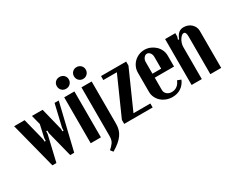

<svg xmlns="http://www.w3.org/2000/svg" viewBox="-108 -1150 2208 1793"><g transform="rotate(-30 996.0 -253.5)"><path d="M13 -495H126L186 -257L188 -228H200L201 -257L231 -393L205 -495H320L379 -257L380 -228H392L393 -257L449 -495H494L375 0H332L262 -276L261 -305H249L248 -276L183 0H140Z M545 -619Q545 -646 563 -664Q581 -682 609 -682Q637 -682 655.5 -664Q674 -646 674 -619Q674 -592 655.5 -573.5Q637 -555 609 -555Q581 -555 563 -573.5Q545 -592 545 -619ZM663 -495V0H553V-495Z M730 -619Q730 -646 748 -664Q766 -682 793 -682Q820 -682 838.5 -664Q857 -646 857 -619Q857 -592 838.5 -573.5Q820 -555 793 -555Q766 -555 748 -573.5Q730 -592 730 -619ZM849 -39Q849 -5 841 23Q833 51 815 76.5Q797 102 768.5 126Q740 150 698 175L676 147Q701 126 720 100.5Q739 75 739 30V-495H849Z M914 0V-43L1096 -452H950V-495H1221V-452L1039 -43H1221V0Z M1264 -351Q1264 -383 1276.5 -411Q1289 -439 1310.5 -460Q1332 -481 1361 -493Q1390 -505 1422 -505Q1455 -505 1484.5 -492.5Q1514 -480 1536.5 -459Q1559 -438 1572 -410Q1585 -382 1585 -351V-231H1377V-98Q1377 -71 1397.5 -53Q1418 -35 1450 -35Q1482 -35 1506.5 -53Q1531 -71 1545 -106L1584 -91Q1564 -43 1524.5 -17Q1485 9 1432 9Q1397 9 1366 -3Q1335 -15 1312.5 -35.5Q1290 -56 1277 -84Q1264 -112 1264 -144ZM1471 -274V-401Q1471 -426 1457.5 -444Q1444 -462 1424 -462Q1406 -462 1391.5 -443.5Q1377 -425 1377 -401V-274Z M1752 -426Q1769 -469 1790.5 -487Q1812 -505 1845 -505Q1869 -505 1890 -497Q1911 -489 1926.5 -474.5Q1942 -460 1951 -441Q1960 -422 1960 -400V0H1843V-408Q1843 -457 1818 -457Q1806 -457 1794.5 -446.5Q1783 -436 1773 -420Q1763 -404 1757 -384.5Q1751 -365 1751 -346V0H1641V-495H1751V-459L1742 -430Z"/></g></svg>

Font: Moniqa ExtBd Paragraph
Style: Regular
Weight: 800
Designer: Rajesh Rajput
Foundry: Rajesh Rajput
Version: Version 1.000